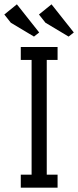

<svg xmlns="http://www.w3.org/2000/svg" viewBox="-26 -867 361 887"><path d="M240 0H70V-60H120V-590H70V-650H240V-590H190V-60H240ZM184 -762 154 -800 212 -847 315 -717 291 -698ZM24 -762 -6 -800 52 -847 155 -717 131 -698Z"/></svg>

Font: Unica One
Style: Regular
Weight: 400
Designer: Eduardo Rodriguez Tunni
Foundry: Eduardo Rodriguez Tunni
Version: Version 2.000; ttfautohint (v1.8.4.7-5d5b);gftools[0.9.23]